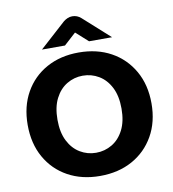

<svg xmlns="http://www.w3.org/2000/svg" viewBox="-95 -966 954 1060"><g transform="rotate(-10 382.0 -435.5)"><path d="M381 12Q279 12 201 -31Q123 -74 79 -152Q35 -230 35 -334Q35 -438 79 -516Q123 -594 201 -637Q279 -680 381 -680Q484 -680 562 -637Q640 -594 684.5 -516Q729 -438 729 -334Q729 -230 684.5 -152Q640 -74 562 -31Q484 12 381 12ZM381 -118Q430 -118 471 -142.5Q512 -167 536.5 -215Q561 -263 561 -334Q561 -405 536.5 -453Q512 -501 471 -525.5Q430 -550 381 -550Q333 -550 292 -525.5Q251 -501 226.5 -453Q202 -405 202 -334Q202 -263 226.5 -215Q251 -167 292 -142.5Q333 -118 381 -118ZM185 -731 332 -864Q342 -872 354.5 -877.5Q367 -883 381 -883Q409 -883 430 -864L578 -731H449L381 -792L314 -731Z"/></g></svg>

Font: Atkinson Hyperlegible
Style: Bold
Weight: 700
Designer: Elliott Scott, Megan Eiswerth, Linus Boman, Theodore Petrosky
Foundry: Braille Institute
Version: Version 1.006; ttfautohint (v1.8.3)